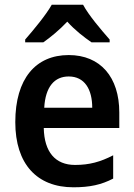

<svg xmlns="http://www.w3.org/2000/svg" viewBox="-20 -786 569 816"><path d="M333 -766H200C176 -723 122 -658 87 -618V-606H164C194 -627 232 -658 266 -694C298 -658 337 -628 369 -606H446V-618C410 -659 357 -721 333 -766ZM272 -552C132 -552 45 -452 45 -267C45 -89 137 10 292 10C362 10 411 -1 461 -27V-126C407 -98 360 -85 299 -85C215 -85 168 -140 166 -242H487V-308C487 -458 407 -552 272 -552ZM272 -461C340 -461 372 -406 372 -328H168C173 -418 212 -461 272 -461Z"/></svg>

Font: Noto Sans Gujarati UI SemiCondensed SemiBold
Style: Regular
Weight: 600
Width: 4
Designer: Jelle Bosma - Monotype Design Team, Universal Thirst
Foundry: Monotype Imaging Inc.
Version: Version 2.106